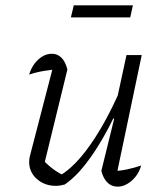

<svg xmlns="http://www.w3.org/2000/svg" viewBox="-20 -692 604 718"><path d="M232 -432 144 -72 140 -95Q159 -74 180.5 -58.5Q202 -43 221 -35H203Q259 -67 318 -151Q377 -235 431 -359L443 -332Q415 -269 387.5 -217Q360 -165 332.5 -123.5Q305 -82 277.5 -51.5Q250 -21 222 -2Q204 3 189 3Q147 3 118 -22.5Q89 -48 89 -87Q89 -100 93 -113L183 -460L208 -434Q176 -432 145.5 -427Q115 -422 89 -413Q96 -437 109.5 -454.5Q123 -472 139.5 -481.5Q156 -491 174 -491Q195 -491 210 -476Q225 -461 232 -432ZM359 -53 407 -248 402 -250 453 -486H510L413 -24L400 -52Q429 -53 455 -58.5Q481 -64 508 -73Q501 -49 487 -31.5Q473 -14 455.5 -4Q438 6 420 6Q397 6 381.5 -9.5Q366 -25 359 -53ZM245 -627 256 -672H477L467 -627Z"/></svg>

Font: Piazzolla 8pt ExtraLight
Style: Italic
Weight: 250
Italic angle: -11.3°
Designer: Juan Pablo del Peral
Foundry: Huerta Tipografica
Version: Version 2.001